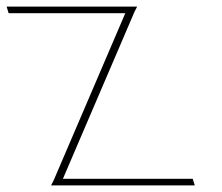

<svg xmlns="http://www.w3.org/2000/svg" viewBox="-125 -573 675 583"><path d="M-88.8 -533H-98.8L-104.9 -553H-94.9H270.4H280.4H291.4L283.3 -537L66 -30H450.3H460.3L466.4 -10H456.4H51.1H41.1H30.1L38.2 -26L255.5 -533Z"/></svg>

Font: Nordica Plus
Style: NordicaClassicUltLtCondOpObl
Weight: 300
Version: Version 1.01